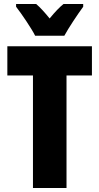

<svg xmlns="http://www.w3.org/2000/svg" viewBox="-20 -947 500 967"><path d="M157 -767H304C325 -806 371 -875 399 -913V-927H300C280 -911 257 -887 230 -854C204 -886 182 -910 162 -927H61V-913C87 -880 140 -802 157 -767ZM315 0V-567H443V-714H17V-567H146V0Z"/></svg>

Font: Noto Sans Arabic UI XCn Bk
Style: Regular
Weight: 900
Width: 2
Designer: Monotype Design Team, Nadine Chahine and Nizar Qandah
Foundry: Monotype Imaging Inc.
Version: Version 2.010